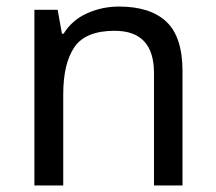

<svg xmlns="http://www.w3.org/2000/svg" viewBox="-20 -566 658 586"><path d="M343 -546Q439 -546 488 -499.5Q537 -453 537 -349V0H450V-343Q450 -472 330 -472Q241 -472 207 -422Q173 -372 173 -278V0H85V-536H156L169 -463H174Q200 -505 246 -525.5Q292 -546 343 -546Z"/></svg>

Font: Noto IKEA Simplified Chinese
Style: Regular
Weight: 400
Designer: Monotype Design Team
Foundry: Monotype Imaging Inc.
Version: Version 1.100